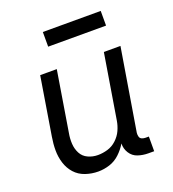

<svg xmlns="http://www.w3.org/2000/svg" viewBox="-133 -825 843 935"><g transform="rotate(-20 288.0 -357.5)"><path d="M217 8Q247 8 276.5 -1.5Q306 -11 329.5 -33Q353 -55 369 -82Q368 -55 382.5 -32Q397 -9 422.5 -0.5Q448 8 476 8H506V-68H489Q478 -68 469.5 -72Q461 -76 458.5 -85.5Q456 -95 457 -105L527 -530H441L386 -194Q382 -169 371 -145Q360 -121 339.5 -102Q319 -83 293.5 -75.5Q268 -68 243 -68Q216 -68 192 -79Q168 -90 156 -113Q144 -136 142.5 -163Q141 -190 146 -217L197 -530H111L62 -229Q56 -194 56 -160Q56 -126 66 -94Q76 -62 97.5 -38Q119 -14 151 -3Q183 8 217 8ZM195 -647H495V-723H195Z"/></g></svg>

Font: Iosevka Sparkle
Style: Italic
Weight: 400
Italic angle: -9°
Designer: Belleve Invis
Foundry: Belleve Invis
Version: Version 4.5.0; ttfautohint (v1.8.3)